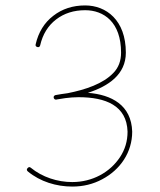

<svg xmlns="http://www.w3.org/2000/svg" viewBox="-20 -686 588 707"><path d="M81.5 -66.9C77.6 -62.5 78.1 -58.6 82.5 -54.7C127.9 -17.1 187.5 1 246.1 1C286.1 1 322.8 -7.8 356.4 -25.9C422.9 -61 466.8 -125 466.8 -201.2C463.9 -298.8 391.1 -337.4 303.7 -344.2C379.4 -368.7 443.4 -411.6 443.4 -492.2C443.4 -611.8 371.1 -666 293.5 -666C248 -666 209 -653.3 176.3 -627.9C143.1 -602.5 121.6 -567.4 111.3 -522.9C109.9 -517.6 112.3 -514.2 117.7 -512.7C123 -511.2 126.5 -513.7 127.9 -519C137.2 -559.6 156.7 -591.3 186.5 -614.3C216.3 -637.2 252 -648.4 293.5 -648.4C362.3 -648.4 425.8 -604.5 425.8 -492.2C425.8 -461.9 416.5 -437 397.5 -417.5C359.9 -377.9 295.9 -356 229 -342.8C213.4 -340.8 198.2 -338.4 184.6 -335.9C184.1 -335.9 183.6 -335.9 183.1 -335.4C182.6 -335.4 182.6 -335.4 182.1 -335C181.6 -334.5 181.2 -334.5 180.7 -334L180.2 -333.5C177.7 -331.5 177.2 -329.1 177.7 -326.2C177.7 -325.7 177.7 -325.2 178.2 -324.7C178.2 -324.2 178.2 -324.2 178.7 -323.7C179.2 -323.2 179.2 -322.8 179.7 -322.3L180.2 -321.8C182.1 -319.3 184.6 -318.8 187.5 -319.3C188 -319.3 189 -319.3 189.5 -319.8C200.2 -321.3 210.4 -322.8 220.7 -324.7C236.3 -326.7 252.9 -328.1 269 -328.1C369.1 -328.1 446.8 -297.4 449.7 -201.2C449.7 -166.5 440.4 -135.3 421.9 -107.4C384.8 -51.3 320.3 -15.6 246.1 -15.6C191.4 -15.6 135.7 -33.7 93.3 -68.4C89.4 -71.8 85.4 -71.3 81.5 -66.9Z"/></svg>

Font: Mikhak Thin
Style: Regular
Weight: 100
Designer: Amin Abedi
Version: Version 3.2